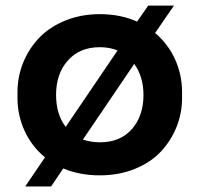

<svg xmlns="http://www.w3.org/2000/svg" viewBox="-20 -613 719 692"><path d="M164.1 59.1H70.8L142.1 -45.9Q94.2 -85.4 68.6 -141.4Q43 -197.3 43 -259.8V-280.8Q43 -336.9 63.7 -387.7Q84.5 -438.5 121.8 -477.3Q159.2 -516.1 215.8 -539.1Q272.5 -562 339.8 -562Q414.1 -562 474.1 -535.2L514.2 -592.8H606.9L539.1 -494.1Q585.9 -454.6 611.1 -398.9Q636.2 -343.3 636.2 -280.8V-259.8Q636.2 -205.1 616.2 -155.3Q596.2 -105.5 559.6 -66.4Q522.9 -27.3 465.8 -4.2Q408.7 19 339.8 19Q267.1 19 208 -5.9ZM182.1 -271Q182.1 -200.7 216.8 -155.8L403.8 -431.2Q375 -442.9 339.8 -442.9Q267.1 -442.9 224.6 -395Q182.1 -347.2 182.1 -271ZM339.8 -100.1Q413.6 -100.1 455.3 -147.7Q497.1 -195.3 497.1 -271Q497.1 -335.9 463.9 -382.8L278.8 -109.9Q309.1 -100.1 339.8 -100.1Z"/></svg>

Font: Sora SemiBold
Style: Regular
Weight: 600
Designer: Jonathan Barnbrook, Julián Moncada
Foundry: Barnbrook Fonts
Version: Version 2.000